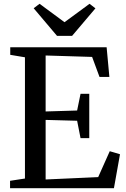

<svg xmlns="http://www.w3.org/2000/svg" viewBox="-20 -992 664 1012"><path d="M111.5 -51V-690L34 -703V-743H542L556.5 -586.5H504.5L465.5 -692L220.5 -699.5V-404.5L386.5 -409.5L404.5 -497.5H450.5V-264H404.5L386.5 -355.5L220.5 -360V-46L497.5 -58.5L558.5 -195L612.5 -179L580.5 0H33V-39ZM280.5 -803 157.5 -948.5 188.5 -972 320 -875 452 -972 483 -948 360 -803Z"/></svg>

Font: Merriweather 60pt
Style: Regular
Weight: 400
Version: Version 2.100